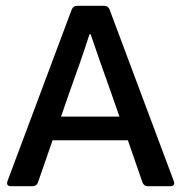

<svg xmlns="http://www.w3.org/2000/svg" viewBox="-20 -645 629 665"><path d="M492.2 0H569.3C581.1 0 585.9 -5.9 582 -17.6L359.4 -612.3C356.4 -620.1 349.6 -625 340.8 -625H247.1C238.3 -625 231.4 -620.1 228.5 -612.3L5.9 -17.6C2 -5.9 6.8 0 18.6 0H92.8C101.6 0 108.4 -4.9 111.3 -12.7L162.1 -159.2H422.9L473.6 -12.7C476.6 -4.9 483.4 0 492.2 0ZM191.4 -241.2 223.6 -334C246.1 -396.5 268.6 -459 290 -526.4H293.9C316.4 -460 332 -416 361.3 -334L393.6 -241.2Z"/></svg>

Font: Ed Sans Neue Medium
Style: Regular
Weight: 500
Designer: Stephen Hutchings
Version: Version 1.004;PS 001.004;hotconv 1.0.88;makeotf.lib2.5.64775